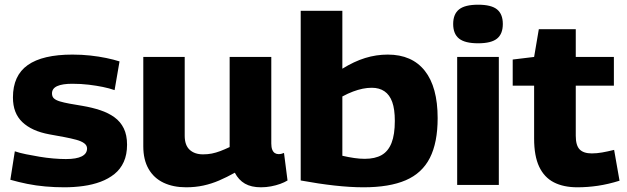

<svg xmlns="http://www.w3.org/2000/svg" viewBox="-20 -786 2664 816"><path d="M24 -22 43 -143Q63 -136 90.5 -130.5Q118 -125 147.5 -120Q177 -115 206.5 -112.5Q236 -110 260 -110Q305 -110 327.5 -121.5Q350 -133 350 -155Q350 -168 338 -177Q326 -186 304 -192Q282 -198 253 -203.5Q224 -209 190 -215Q152 -222 123.5 -235Q95 -248 75 -267Q55 -286 45 -312Q35 -338 35 -372Q35 -465 98 -509.5Q161 -554 288 -554Q328 -554 364 -550Q400 -546 431.5 -539.5Q463 -533 488 -525L467 -403Q444 -411 417 -416.5Q390 -422 357.5 -426Q325 -430 287 -430Q245 -430 223 -420Q201 -410 201 -389Q201 -375 209.5 -367.5Q218 -360 234.5 -355Q251 -350 275.5 -345.5Q300 -341 331 -336Q372 -329 406.5 -317.5Q441 -306 466.5 -287.5Q492 -269 506 -240.5Q520 -212 520 -171Q520 -129 506 -98Q492 -67 466.5 -46.5Q441 -26 407.5 -13.5Q374 -1 334.5 4.5Q295 10 253 10Q213 10 173 6.5Q133 3 96 -4.5Q59 -12 24 -22Z M771 10Q716 10 675 -9.5Q634 -29 611.5 -68Q589 -107 589 -164V-544H765V-209Q765 -169 786 -149.5Q807 -130 843 -130Q863 -130 880.5 -133.5Q898 -137 916.5 -144Q935 -151 956 -161V-544H1133V-176Q1133 -160 1137 -150Q1141 -140 1148 -135.5Q1155 -131 1164 -131Q1176 -131 1187 -136L1202 -19Q1189 -11 1171 -4.5Q1153 2 1132 6Q1111 10 1089 10Q1048 10 1021 -5.5Q994 -21 978 -52Q944 -33 911.5 -19Q879 -5 844.5 2.5Q810 10 771 10Z M1258 -19V-740H1435V-494Q1485 -525 1532 -539.5Q1579 -554 1628 -554Q1731 -554 1785.5 -485Q1840 -416 1840 -284Q1840 -180 1807 -115Q1774 -50 1704.5 -20Q1635 10 1525 10Q1469 10 1401.5 2.5Q1334 -5 1258 -19ZM1435 -124Q1461 -118 1485 -114.5Q1509 -111 1530 -111Q1574 -111 1602 -127Q1630 -143 1644 -178.5Q1658 -214 1658 -272Q1658 -322 1647 -352.5Q1636 -383 1614 -398Q1592 -413 1560 -413Q1541 -413 1521.5 -409Q1502 -405 1480.5 -397Q1459 -389 1435 -376Z M2012 -602Q1956 -602 1931 -622Q1906 -642 1906 -684Q1906 -726 1931 -746Q1956 -766 2012 -766Q2068 -766 2092.5 -746Q2117 -726 2117 -684Q2117 -642 2092.5 -622Q2068 -602 2012 -602ZM1923 0V-544H2100V0Z M2434 10Q2375 10 2334 -11Q2293 -32 2271.5 -77.5Q2250 -123 2250 -197V-422H2159V-533L2250 -544L2270 -662H2427V-544H2589V-422H2427V-209Q2427 -168 2443.5 -151Q2460 -134 2495 -134Q2516 -134 2539 -138Q2562 -142 2590 -149L2613 -18Q2565 -3 2521 3.5Q2477 10 2434 10Z"/></svg>

Font: Georama SemiExpanded
Style: Bold
Weight: 700
Width: 6
Designer: Jean-Baptiste Levee
Foundry: Production Type
Version: Version 1.001